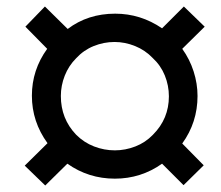

<svg xmlns="http://www.w3.org/2000/svg" viewBox="-20 -636 680 590"><path d="M119 -66 56 -127 126 -196Q78 -262 78 -342Q78 -421 125 -486L58 -554L118 -616L188 -547Q250 -594 334 -594Q412 -594 478 -549L545 -616L609 -554L540 -486Q563 -454 575 -416.5Q587 -379 587 -341Q587 -260 540 -195L606 -128L544 -67L478 -133Q413 -87 333 -87Q252 -87 187 -133ZM450 -222Q499 -271 499 -340Q499 -373 486.5 -404Q474 -435 449 -458Q426 -482 395 -494.5Q364 -507 332 -507Q299 -507 268 -494.5Q237 -482 214 -457Q191 -434 179 -403.5Q167 -373 167 -341Q167 -271 214 -222Q238 -198 269 -186Q300 -174 333 -174Q365 -174 396 -186Q427 -198 450 -222Z"/></svg>

Font: Open Sauce Sans Medium Italic
Style: Regular
Weight: 500
Italic angle: -10°
Designer: Alfredo Marco Pradil
Foundry: Creative Sauce Fz LLC
Version: Version 1.477